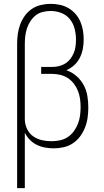

<svg xmlns="http://www.w3.org/2000/svg" viewBox="-20 -763 540 998"><path d="M69 215V-535Q69 -561 72.5 -586.5Q76 -612 85 -636Q94 -660 109 -681Q124 -702 145.5 -716.5Q167 -731 192.5 -737Q218 -743 243 -743Q267 -743 291 -738Q315 -733 335.5 -721Q356 -709 372 -691Q388 -673 397.5 -651Q407 -629 411 -605.5Q415 -582 415 -558Q415 -533 410.5 -509Q406 -485 395 -463Q384 -441 366 -424.5Q348 -408 325 -398Q354 -388 377 -368Q400 -348 414.5 -321.5Q429 -295 434 -265Q439 -235 439 -205Q439 -179 435.5 -152.5Q432 -126 422.5 -101.5Q413 -77 397.5 -55.5Q382 -34 360 -19Q338 -4 312 2Q286 8 260 8Q237 8 214.5 4Q192 0 171.5 -10Q151 -20 135 -36.5Q119 -53 109 -73V215ZM247 -29Q269 -29 291 -33.5Q313 -38 331.5 -50Q350 -62 363.5 -80.5Q377 -99 385 -119.5Q393 -140 396 -162Q399 -184 399 -207Q399 -228 396 -249.5Q393 -271 385 -291Q377 -311 363.5 -328.5Q350 -346 332 -357.5Q314 -369 293 -374Q272 -379 250 -379H194V-415H250Q268 -415 285.5 -419Q303 -423 318.5 -432.5Q334 -442 345 -456Q356 -470 363 -486.5Q370 -503 372.5 -521Q375 -539 375 -557Q375 -585 368 -613Q361 -641 343.5 -663Q326 -685 299 -695.5Q272 -706 243 -706Q223 -706 202.5 -701Q182 -696 166 -683.5Q150 -671 138.5 -653.5Q127 -636 120.5 -616.5Q114 -597 111.5 -576.5Q109 -556 109 -535V-146V-140Q110 -115 121 -92Q132 -69 152.5 -54.5Q173 -40 197.5 -34.5Q222 -29 247 -29Z"/></svg>

Font: Iosevka SS04 Extralight
Style: Regular
Weight: 200
Monospace: yes
Designer: Belleve Invis
Foundry: Belleve Invis
Version: Version 19.0.0; ttfautohint (v1.8.4)